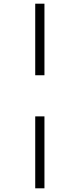

<svg xmlns="http://www.w3.org/2000/svg" viewBox="-20 -780 432 1041"><path d="M171 -760V-372H221V-760ZM171 -149V241H221V-149Z"/></svg>

Font: Noto Sans UI Condensed Light
Style: Regular
Weight: 300
Width: 3
Designer: Monotype Design Team
Foundry: Monotype Imaging Inc.
Version: Version 1.901